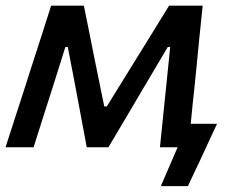

<svg xmlns="http://www.w3.org/2000/svg" viewBox="-32 -517 828 674"><path d="M-12.5 0Q5 -54.5 22 -107Q39 -159.5 56 -212L77.5 -279.5Q95 -333.5 112.8 -388.5Q130.5 -443.5 147.5 -497H262.5Q271.5 -452.5 280.5 -407.5Q289.5 -362.5 298.5 -317.5L334 -143.5H343L450 -316.5Q478.5 -362.5 506.5 -407.8Q534.5 -453 561.5 -497H679.5Q674 -444.5 668.2 -388Q662.5 -331.5 657.5 -278.5L650.5 -209Q647 -178 643.8 -146.2Q640.5 -114.5 637.5 -82.5H730Q717 -55 703.8 -26.5Q690.5 2 678 29.5Q665.5 56 652.8 83Q640 110 627.5 136.5H532.5L591.5 0H529.5Q535 -53.5 540.5 -108Q546 -162.5 551.5 -215L565.5 -352H557L470.5 -206Q440 -154.5 409.8 -103.2Q379.5 -52 348.5 0H272.5Q263 -51.5 253.2 -103.5Q243.5 -155.5 234 -206L206 -352H197.5L155 -217Q137.5 -162.5 120.2 -108.2Q103 -54 86 0Z"/></svg>

Font: Commissioner Medium
Style: Italic
Weight: 500
Italic angle: -12°
Designer: Kostas Bartsokas
Foundry: Kostas Bartsokas
Version: Version 1.000; ttfautohint (v1.8.3)